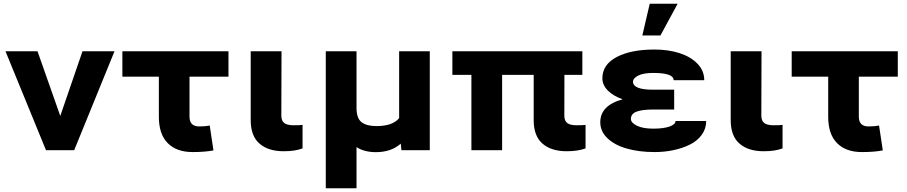

<svg xmlns="http://www.w3.org/2000/svg" viewBox="-20 -802 4843 1025"><path d="M225.6 0 9.3 -528.3H180.2L301.8 -183.1L420.4 -528.3H591.3L376 0Z M633.3 -392.6V-528.3H1199.7V-392.6H991.7V-179.2Q991.7 -127 1043.5 -127Q1075.2 -127 1099.6 -131.8L1119.6 1Q1073.2 9.8 1008.3 9.8Q922.4 9.8 875.2 -38.1Q828.1 -85.9 828.1 -178.2V-392.6Z M1318.4 -528.3H1482.9L1481.9 -185.1Q1481.9 -156.7 1497.8 -145Q1513.7 -133.3 1546.4 -133.3Q1584 -133.3 1595.2 -135.3V-9.8Q1555.7 5.4 1494.6 5.4Q1412.1 5.4 1365.2 -35.4Q1318.4 -76.2 1318.4 -160.6Z M1719.2 203.1V-528.3H1883.3V-225.6Q1883.3 -170.4 1910.2 -149.7Q1937 -128.9 1989.7 -128.9Q2076.2 -128.9 2110.8 -171.4V-528.3H2274.4V0H2123L2119.6 -35.2Q2068.4 10.3 1986.8 10.3Q1924.8 10.3 1883.3 -16.6V203.1Z M2496.6 -402.3H2395V-528.3H3088.9V-402.3H2993.2L2992.7 -185.1Q2992.7 -156.7 3008.5 -145Q3024.4 -133.3 3056.6 -133.3Q3094.7 -133.3 3106 -135.3V-9.8Q3065.4 5.4 3005.4 5.4Q2922.9 5.4 2876 -35.4Q2829.1 -76.2 2829.1 -160.6V-402.3H2660.6V0H2496.6Z M3184.6 -149.4Q3184.6 -239.3 3304.2 -272Q3253.4 -289.6 3224.6 -319.1Q3195.8 -348.6 3195.8 -383.8Q3195.8 -457 3271.7 -497.3Q3347.7 -537.6 3474.1 -537.6Q3547.4 -537.6 3607.2 -518.6Q3667 -499.5 3703.4 -461.9Q3739.7 -424.3 3739.7 -374H3576.2Q3576.2 -412.6 3467.3 -412.6Q3414.6 -412.6 3387 -398.4Q3359.4 -384.3 3359.4 -365.7Q3359.4 -323.2 3465.8 -323.2H3579.1V-217.3H3465.8Q3407.7 -217.3 3377.9 -205.8Q3348.1 -194.3 3348.1 -167Q3348.1 -146.5 3380.1 -130.9Q3412.1 -115.2 3467.3 -115.2Q3522.9 -115.2 3554.7 -126.7Q3586.4 -138.2 3586.4 -156.2H3750Q3750 -114.7 3726.1 -82Q3702.1 -49.3 3662.4 -29.8Q3622.6 -10.3 3574.5 -0.2Q3526.4 9.8 3474.1 9.8Q3391.6 9.8 3326.4 -8.8Q3261.2 -27.3 3222.9 -64Q3184.6 -100.6 3184.6 -149.4ZM3409.2 -612.8 3448.7 -782.2H3597.7L3505.9 -612.8Z M3880.9 -528.3H4045.4L4044.4 -185.1Q4044.4 -156.7 4060.3 -145Q4076.2 -133.3 4108.9 -133.3Q4146.5 -133.3 4157.7 -135.3V-9.8Q4118.2 5.4 4057.1 5.4Q3974.6 5.4 3927.7 -35.4Q3880.9 -76.2 3880.9 -160.6Z M4206.5 -392.6V-528.3H4772.9V-392.6H4564.9V-179.2Q4564.9 -127 4616.7 -127Q4648.4 -127 4672.9 -131.8L4692.9 1Q4646.5 9.8 4581.5 9.8Q4495.6 9.8 4448.5 -38.1Q4401.4 -85.9 4401.4 -178.2V-392.6Z"/></svg>

Font: Bert Sans Black
Style: Regular
Weight: 900
Designer: Christian Robertson, Adam Twardoch, & Cristiano Sobral
Foundry: Google
Version: Version 12.135;January 10, 2020;FontCreator 12.0.0.2547 64-b